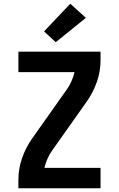

<svg xmlns="http://www.w3.org/2000/svg" viewBox="-20 -1013 640 1033"><path d="M79 0V-46Q79 -106 99 -163Q119 -220 153 -268L339 -531Q354 -552 364.5 -576Q375 -600 381 -625H79V-735H521V-689Q521 -629 501 -572Q481 -515 447 -467L261 -204Q246 -183 235.5 -159Q225 -135 219 -110H521V0ZM280 -786 217 -844 358 -993 442 -917Z"/></svg>

Font: Iosevka Curly XBdEx
Style: Regular
Weight: 800
Width: 7
Monospace: yes
Designer: Belleve Invis
Foundry: Belleve Invis
Version: Version 11.1.0; ttfautohint (v1.8.3)